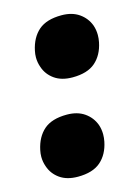

<svg xmlns="http://www.w3.org/2000/svg" viewBox="-90 -568 461 635"><g transform="rotate(-15 140.5 -251.0)"><path d="M166 -307.5Q128.5 -307.5 104.5 -324.5Q80.5 -341.5 71.5 -368.5Q65.5 -385 65.5 -402.5Q65.5 -413.5 68 -425Q77 -468 104.2 -491.8Q131.5 -515.5 183 -515.5Q219 -515.5 243 -498.8Q267 -482 277 -455Q282.5 -439 282.5 -421.5Q282.5 -409.5 280 -397Q271.5 -355 244.2 -331.2Q217 -307.5 166 -307.5ZM98 14.5Q60.5 14.5 36.5 -2.5Q12.5 -19.5 3.5 -46.5Q-2.5 -63 -2.5 -80.5Q-2.5 -91.5 0 -103Q9 -146 36.2 -169.8Q63.5 -193.5 115 -193.5Q151 -193.5 175 -176.8Q199 -160 209 -133Q214.5 -117 214.5 -99.5Q214.5 -87.5 212 -75Q203.5 -33 176.2 -9.2Q149 14.5 98 14.5Z"/></g></svg>

Font: Heraclito ExtraBold
Style: Italic
Weight: 800
Italic angle: -12°
Designer: Kostas Bartsokas (font) & Cristiano Sobral (main changes)
Foundry: Kostas Bartsokas (font) & Cristiano Sobral (main changes)
Version: Version 1.00;July 8, 2020;FontCreator 13.0.0.2655 64-bit